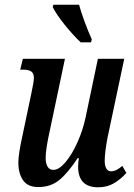

<svg xmlns="http://www.w3.org/2000/svg" viewBox="-20 -786 568 816"><path d="M312 -78Q312 -90 315 -114H310Q268 -50 231.5 -20.5Q195 9 143 9Q98 9 78 -20Q58 -49 58 -95Q58 -131 76 -212L113 -388Q124 -438 124 -456Q124 -474 113 -482Q102 -490 78 -490H66L77 -536H256L193 -237Q174 -153 174 -115Q174 -92 182 -78Q190 -64 207 -64Q231 -64 259 -97.5Q287 -131 310 -183Q333 -235 344 -288L396 -536H508L437 -201Q425 -137 425 -102Q425 -81 432 -69.5Q439 -58 451 -58Q463 -58 474.5 -63.5Q486 -69 500 -81L517 -51Q493 -24 464 -7Q435 10 397 10Q312 10 312 -78ZM204 -756 207 -766H316Q324 -736 339.5 -694Q355 -652 370 -619L367 -606H323Q291 -636 255.5 -680Q220 -724 204 -756Z"/></svg>

Font: Noto Serif CondSemiBold
Style: Italic
Weight: 600
Width: 3
Italic angle: -12°
Designer: Monotype Design Team
Foundry: Monotype Imaging Inc.
Version: Version 1.001